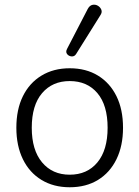

<svg xmlns="http://www.w3.org/2000/svg" viewBox="-20 -782 588 810"><path d="M274 8Q206 8 155 -23Q104 -54 76.5 -110.5Q49 -167 49 -243Q49 -320 76.5 -376Q104 -432 155 -463Q206 -494 274 -494Q343 -494 393.5 -463Q444 -432 471.5 -376Q499 -320 499 -243Q499 -167 471.5 -110.5Q444 -54 393.5 -23Q343 8 274 8ZM274 -45Q348 -45 391 -97Q434 -149 434 -243Q434 -338 391 -389Q348 -440 274 -440Q201 -440 157.5 -389Q114 -338 114 -243Q114 -149 157.5 -97Q201 -45 274 -45ZM301 -554Q294 -543 282 -544Q270 -545 263 -554Q256 -563 263 -576L350 -744Q358 -759 370 -761.5Q382 -764 392.5 -758Q403 -752 407.5 -741Q412 -730 403 -717Z"/></svg>

Font: Chiron GoRound TC L
Style: Regular
Weight: 300
Designer: Ryoko NISHIZUKA 西塚涼子 (kana, bopomofo & ideographs); Paul D. Hunt (Latin, Greek & Cyrillic); Sandoll Communications 산돌커뮤니
Foundry: Adobe
Version: Version 1.000;hotconv 1.1.1;makeotfexe 2.6.0